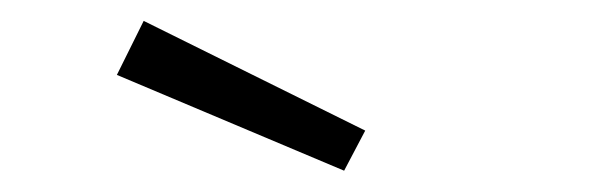

<svg xmlns="http://www.w3.org/2000/svg" viewBox="-20 -718 568 182"><path d="M116.2 -698.2 326.2 -594.2 306.2 -556.2 90.8 -647Z"/></svg>

Font: Syncopate
Style: Regular
Weight: 400
Width: 7
Version: Version 001.001